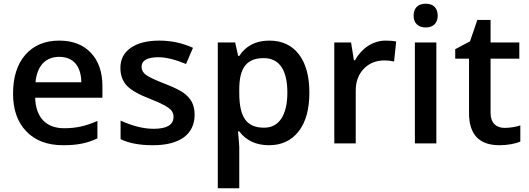

<svg xmlns="http://www.w3.org/2000/svg" viewBox="-20 -767 2829 1027"><path d="M317.9 9.8C391.6 9.8 444.8 0 501 -26.9V-120.1C438 -92.3 387.2 -81.1 323.2 -81.1C226.1 -81.1 171.4 -139.2 168 -244.1H527.8V-306.2C527.8 -381.8 507.3 -441.4 465.8 -484.9C424.3 -528.3 368.2 -549.8 296.9 -549.8C220.2 -549.8 159.7 -524.4 115.7 -474.1C71.8 -423.8 49.8 -354.5 49.8 -266.1C49.8 -180.2 73.7 -112.8 121.1 -64C168.5 -14.6 233.9 9.8 317.9 9.8ZM296.9 -462.9C369.6 -462.9 413.6 -416.5 415 -327.1H169.9C178.2 -415.5 224.1 -462.9 296.9 -462.9Z M1021 -153.8C1021 -179.7 1016.1 -202.1 1006.3 -221.2C996.6 -239.7 981.4 -256.3 961.4 -270.5C941.4 -284.7 908.7 -300.8 864.3 -317.9C811 -338.4 776.9 -354.5 761.2 -366.2C745.1 -377.9 737.3 -392.1 737.3 -409.2C737.3 -443.8 767.6 -460.9 828.1 -460.9C867.7 -460.9 917 -448.7 975.1 -424.8L1012.2 -511.2C955.6 -537.1 895.5 -549.8 832 -549.8C768.1 -549.8 717.3 -537.1 680.2 -511.7C642.6 -485.8 624 -450.2 624 -403.8C624 -365.2 635.3 -334 657.2 -310.1C679.2 -286.1 721.2 -261.7 783.2 -237.8C814.9 -225.6 839.8 -214.4 857.9 -204.6C893.6 -185.1 908.2 -169.4 908.2 -142.1C908.2 -99.6 873 -78.1 802.2 -78.1C747.6 -78.1 688.5 -92.8 625 -122.1V-22.9C668.5 -1 726.6 9.8 798.3 9.8C941.4 9.8 1021 -48.3 1021 -153.8Z M1418.9 9.8C1486.3 9.8 1539.1 -15.1 1577.6 -64.5C1615.7 -113.8 1634.8 -182.6 1634.8 -271C1634.8 -359.4 1616.2 -427.7 1578.6 -476.6C1541 -525.4 1488.3 -549.8 1420.9 -549.8C1349.1 -549.8 1295.4 -522.5 1259.8 -467.8H1253.9C1245.6 -505.9 1240.2 -529.8 1237.8 -540H1145V240.2H1259.8V19C1259.8 9.3 1257.3 -18.6 1252.9 -64H1259.8C1297.4 -14.6 1350.6 9.8 1418.9 9.8ZM1391.1 -456.1C1473.6 -456.1 1517.1 -393.1 1517.1 -272C1517.1 -151.4 1472.7 -84 1393.1 -84C1298.8 -84 1259.8 -139.6 1259.8 -271V-288.1C1259.8 -405.3 1299.8 -456.1 1391.1 -456.1Z M2042 -549.8C1975.6 -549.8 1914.6 -509.3 1878.9 -444.8H1873L1857.9 -540H1768.1V0H1882.8V-282.2C1882.8 -330.1 1897 -369.1 1925.8 -398.9C1954.1 -428.7 1991.2 -443.8 2037.1 -443.8C2054.7 -443.8 2071.8 -441.9 2087.9 -438L2099.1 -544.9C2084 -548.3 2064.9 -549.8 2042 -549.8Z M2314 -540H2199.2V0H2314ZM2192.4 -683.1C2192.4 -644 2215.8 -620.1 2257.3 -620.1C2297.9 -620.1 2321.3 -644 2321.3 -683.1C2321.3 -724.1 2297.9 -747.1 2257.3 -747.1C2215.8 -747.1 2192.4 -724.1 2192.4 -683.1Z M2679.2 -83C2634.3 -83 2604 -108.9 2604 -164.1V-453.1H2757.8V-540H2604V-660.2H2533.2L2494.1 -545.9L2415 -503.9V-453.1H2488.8V-162.1C2488.8 -47.4 2543 9.8 2651.9 9.8C2694.8 9.8 2737.8 1.5 2763.2 -9.8V-96.2C2735.4 -87.4 2707 -83 2679.2 -83Z"/></svg>

Font: Sahel SemiBold
Style: Bold
Weight: 600
Foundry: Saber Rastikerdar (saber.rastikerdar@gmail.com)
Version: Version 3.4.0